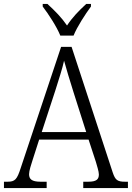

<svg xmlns="http://www.w3.org/2000/svg" viewBox="-21 -951 667 971"><path d="M284 -771H351C369 -816 411 -880 439 -918V-931H415C376 -895 345 -863 318 -822C290 -863 258 -895 219 -931H195V-918C224 -880 266 -816 284 -771ZM-1 0H215V-32H184C140 -32 126 -45 126 -70C126 -87 137 -121 143 -139L177 -245H427L464 -132C469 -114 479 -84 479 -69C479 -44 467 -32 425 -32H400V0H626V-32H612C573 -32 562 -40 549 -79L341 -714H288L84 -102C65 -43 55 -32 17 -32H-1ZM190 -283 259 -494C276 -548 295 -606 303 -644C314 -603 332 -545 351 -484L415 -283Z"/></svg>

Font: Noto Serif Myanmar SemiCondensed Light
Style: Regular
Weight: 300
Width: 4
Designer: Ben Mitchell and the Monotype Design Team
Foundry: Monotype Imaging Inc.
Version: Version 2.106